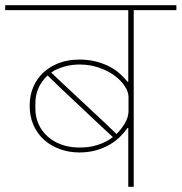

<svg xmlns="http://www.w3.org/2000/svg" viewBox="-40 -718 698 738"><path d="M453 -226H450Q438 -209 421 -192Q404 -175 380.5 -161.5Q357 -148 328 -140Q299 -132 265 -132Q226 -132 191 -144.5Q156 -157 130 -180Q104 -203 89 -236.5Q74 -270 74 -312Q74 -350 87.5 -382.5Q101 -415 126 -438.5Q151 -462 186 -475.5Q221 -489 265 -489Q300 -489 329 -481.5Q358 -474 381 -462Q404 -450 421 -434.5Q438 -419 450 -404H453V-679H-20V-698H638V-679H474V0H453ZM408 -203Q428 -223 441 -246Q454 -269 454 -291V-345Q454 -365 439.5 -387Q425 -409 400 -427.5Q375 -446 340.5 -458Q306 -470 266 -470Q218 -470 175 -450Q170 -448 166 -445Q162 -442 157 -439L199 -399L366 -243ZM264 -151Q298 -151 321.5 -157Q345 -163 365 -173Q381 -181 394 -191L355 -227L185 -387L143 -428Q123 -410 109.5 -383Q96 -356 96 -320V-300Q96 -268 108.5 -240.5Q121 -213 143.5 -193Q166 -173 197 -162Q228 -151 264 -151Z"/></svg>

Font: IBM Plex Sans Devanagari Thin
Style: Regular
Weight: 100
Designer: Mike Abbink, Paul van der Laan, Pieter van Rosmalen, Erin McLaughlin
Foundry: Bold Monday
Version: Version 1.1